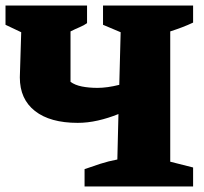

<svg xmlns="http://www.w3.org/2000/svg" viewBox="-27 -677 739 697"><path d="M280 0V-63Q308 -73 337.5 -82.5Q367 -92 399 -98L403 -263Q366 -248 328.5 -239.5Q291 -231 255 -231Q155 -231 100 -274Q45 -317 45 -396L50 -560L-7 -587V-657H289V-593Q278 -585 262.5 -578.5Q247 -572 229 -563V-380Q245 -368 270.5 -363Q296 -358 327 -358Q362 -358 406 -369L411 -560L347 -587V-657H674V-595Q655 -586 634 -578Q613 -570 591 -563V-90L674 -69V0Z"/></svg>

Font: Piazzolla SC ExtraBold
Style: Regular
Weight: 800
Designer: Juan Pablo del Peral
Foundry: Huerta Tipografica
Version: Version 1.330